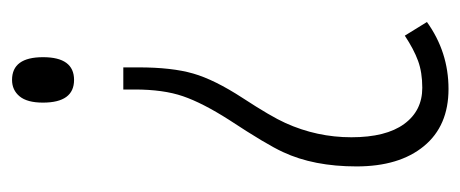

<svg xmlns="http://www.w3.org/2000/svg" viewBox="-245 -326 772 322"><g transform="rotate(-90 141.0 -165.0)"><path d="M168 -530.8Q206.1 -530.8 206.1 -478.8Q206.1 -426.8 168 -426.8Q129.9 -426.8 129.9 -479Q129.9 -505.4 140.4 -518.1Q150.9 -530.8 168 -530.8ZM189 -344.2V-318.8Q189 -262.7 178.7 -227.1Q168.5 -191.4 137.5 -143.8Q106.4 -96.2 95.7 -72.3Q71.8 -19.5 71.8 38.3Q71.8 96.2 94 126.7Q116.2 157.2 154.8 157.2Q180.7 157.2 200 150.1Q219.2 143.1 242.2 127.9L265.1 165Q214.8 201.2 152.8 201.2Q90.8 201.2 56.9 159.9Q22.9 118.7 22.9 46.9Q22.9 -24.9 46.9 -76.2Q59.6 -104 101.1 -167Q129.4 -211.4 140.6 -244.1Q151.9 -276.9 151.9 -325.2V-344.2Z"/></g></svg>

Font: Open Sans Hebrew Condensed Light
Style: Regular
Weight: 300
Width: 3
Foundry: Ascender Corporation, Yanek Iontef
Version: Version 2.001;PS 002.001;hotconv 1.0.70;makeotf.lib2.5.58329